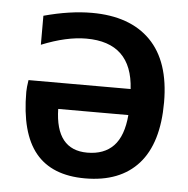

<svg xmlns="http://www.w3.org/2000/svg" viewBox="-44 -577 617 631"><g transform="rotate(5 264.0 -261.0)"><path d="M382.8 -294.9Q374 -447.3 223.6 -447.3Q158.2 -447.3 76.2 -414.1V-509.8Q162.1 -533.2 234.4 -533.2Q360.4 -533.2 428.2 -464.4Q496.1 -395.5 496.1 -260.7Q496.1 -126 435.1 -57.6Q374 10.7 258.8 10.7Q149.4 10.7 95.7 -54.7Q42 -120.1 42 -255.9Q42 -269.5 45.9 -294.9ZM382.8 -209H151.4Q154.3 -74.2 258.8 -74.2Q314.5 -74.2 345.7 -106.9Q377 -139.6 382.8 -209Z"/></g></svg>

Font: Gen Shin Gothic Medium
Style: Regular
Weight: 500
Designer: [Source Han Sans]
Ryoko NISHIZUKA  (kana & ideographs); Paul D. Hunt (Latin, Greek & Cyrillic); Wenlong ZHANG  (bopomofo
Version: Version 1.002.20150607